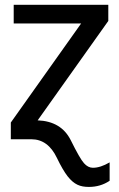

<svg xmlns="http://www.w3.org/2000/svg" viewBox="-20 -565 484 779"><path d="M424.8 93.8C399.9 108.4 377.4 115.7 356.9 115.7C343.8 115.7 331.5 109.4 320.8 97.2C309.6 85 291.5 53.2 266.6 2.9C240.7 -47.9 196.3 -74.2 132.8 -76.7L419.4 -480V-545.4H35.6V-469.7H309.1L23.9 -67.9V0H107.4C152.3 0 187 25.4 210.9 75.7C226.6 108.4 241.2 133.3 254.4 150.4C281.2 184.1 305.2 193.4 340.8 193.4C372.1 193.4 399.9 185.1 424.8 168.5Z"/></svg>

Font: SG Kara SemiBold
Style: Regular
Weight: 400
Designer: Damoon Khanjanzadeh
Version: Version 1.000